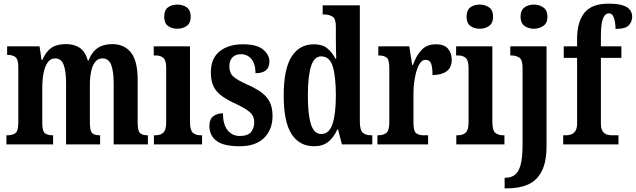

<svg xmlns="http://www.w3.org/2000/svg" viewBox="-20 -789 3474 1049"><path d="M15 0V-50H22Q49 -50 64.5 -62Q80 -74 80 -119V-422Q80 -465 64.5 -477Q49 -489 22 -489H19V-536H196L207 -462H212Q229 -504 258.5 -526Q288 -548 342 -548Q386 -548 416 -527.5Q446 -507 460 -458H464Q496 -548 593 -548Q659 -548 695.5 -502Q732 -456 732 -354V-121Q732 -74 745 -62Q758 -50 785 -50H788V0H601V-334Q601 -399 587.5 -434.5Q574 -470 540 -470Q515 -470 499.5 -450Q484 -430 477.5 -397Q471 -364 471 -325V-121Q471 -74 483.5 -62Q496 -50 523 -50H527V0H341V-334Q341 -399 328 -434.5Q315 -470 281 -470Q256 -470 240.5 -448Q225 -426 218 -390Q211 -354 211 -312V-116Q211 -72 225.5 -61Q240 -50 267 -50H270V0Z M949 -632Q918 -632 897.5 -647.5Q877 -663 877 -698Q877 -733 897.5 -748.5Q918 -764 949 -764Q979 -764 1000.5 -748.5Q1022 -733 1022 -698Q1022 -663 1000.5 -647.5Q979 -632 949 -632ZM821 0V-50H830Q856 -50 872 -64Q888 -78 888 -121V-418Q888 -459 872.5 -472.5Q857 -486 832 -486H820V-536H1018V-122Q1018 -78 1033.5 -64Q1049 -50 1075 -50H1084V0Z M1289 10Q1200 10 1162 -20Q1124 -50 1124 -100Q1124 -139 1146 -154.5Q1168 -170 1198 -170Q1198 -110 1223 -78Q1248 -46 1291 -46Q1333 -46 1351 -67Q1369 -88 1369 -122Q1369 -155 1346.5 -175Q1324 -195 1274 -219Q1225 -241 1193.5 -263.5Q1162 -286 1147 -316.5Q1132 -347 1132 -393Q1132 -470 1180 -508.5Q1228 -547 1307 -547Q1384 -547 1418 -518Q1452 -489 1452 -453Q1452 -389 1376 -389Q1376 -440 1353.5 -466.5Q1331 -493 1296 -493Q1267 -493 1250 -475.5Q1233 -458 1233 -427Q1233 -391 1254 -371.5Q1275 -352 1331 -327Q1374 -308 1405 -286.5Q1436 -265 1452.5 -234Q1469 -203 1469 -156Q1469 -81 1423 -35.5Q1377 10 1289 10Z M1696 10Q1616 10 1573 -56.5Q1530 -123 1530 -267Q1530 -412 1573 -479.5Q1616 -547 1695 -547Q1741 -547 1768 -525Q1795 -503 1813 -468H1817Q1816 -491 1815.5 -520Q1815 -549 1815 -578V-646Q1815 -688 1795.5 -699Q1776 -710 1750 -710H1743V-760H1946V-125Q1946 -79 1961.5 -64.5Q1977 -50 2007 -50H2014V0H1848L1827 -82H1823Q1804 -39 1774 -14.5Q1744 10 1696 10ZM1735 -57Q1779 -57 1797 -112.5Q1815 -168 1815 -268Q1815 -371 1798 -426Q1781 -481 1735 -481Q1696 -481 1679 -426Q1662 -371 1662 -267Q1662 -162 1679 -109.5Q1696 -57 1735 -57Z M2042 0V-50H2046Q2073 -50 2090 -62Q2107 -74 2107 -122V-418Q2107 -463 2092 -474.5Q2077 -486 2050 -486H2047V-536H2216L2232 -434H2236Q2255 -487 2284 -517Q2313 -547 2362 -547Q2407 -547 2427.5 -523Q2448 -499 2448 -462Q2448 -420 2420 -399.5Q2392 -379 2343 -379Q2343 -421 2335.5 -441.5Q2328 -462 2305 -462Q2283 -462 2268.5 -433.5Q2254 -405 2246.5 -362.5Q2239 -320 2239 -277V-117Q2239 -72 2254 -61Q2269 -50 2293 -50H2319V0Z M2601 -632Q2570 -632 2549.5 -647.5Q2529 -663 2529 -698Q2529 -733 2549.5 -748.5Q2570 -764 2601 -764Q2631 -764 2652.5 -748.5Q2674 -733 2674 -698Q2674 -663 2652.5 -647.5Q2631 -632 2601 -632ZM2473 0V-50H2482Q2508 -50 2524 -64Q2540 -78 2540 -121V-418Q2540 -459 2524.5 -472.5Q2509 -486 2484 -486H2472V-536H2670V-122Q2670 -78 2685.5 -64Q2701 -50 2727 -50H2736V0Z M2897 -632Q2867 -632 2845.5 -647.5Q2824 -663 2824 -698Q2824 -733 2845.5 -748.5Q2867 -764 2897 -764Q2926 -764 2948.5 -748.5Q2971 -733 2971 -698Q2971 -663 2948.5 -647.5Q2926 -632 2897 -632ZM2737 240V182H2743Q2773 182 2793.5 166Q2814 150 2824.5 111Q2835 72 2835 2V-419Q2835 -463 2817 -474.5Q2799 -486 2773 -486H2768V-536H2966V8Q2966 97 2939 148Q2912 199 2864 219.5Q2816 240 2753 240Z M3057 0V-50H3076Q3087 -50 3100.5 -54.5Q3114 -59 3123.5 -73Q3133 -87 3133 -116V-473H3060V-536H3133V-577Q3133 -669 3173 -719Q3213 -769 3304 -769Q3357 -769 3385 -759Q3413 -749 3423.5 -732.5Q3434 -716 3434 -698Q3434 -671 3415.5 -651Q3397 -631 3343 -631Q3343 -649 3340 -668.5Q3337 -688 3329.5 -702Q3322 -716 3307 -716Q3285 -716 3274 -686.5Q3263 -657 3263 -593V-536H3375V-473H3263V-116Q3263 -87 3272 -73Q3281 -59 3294 -54.5Q3307 -50 3320 -50H3359V0Z"/></svg>

Font: Noto Serif Hebrew ExtraCondensed
Style: Bold
Weight: 700
Width: 2
Designer: Monotype Design Team
Foundry: Monotype Imaging Inc.
Version: Version 2.004; ttfautohint (v1.8.4.7-5d5b)